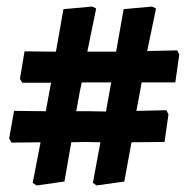

<svg xmlns="http://www.w3.org/2000/svg" viewBox="-20 -599 579 587"><path d="M80 -40 104 -164 15 -163 8 -176 23 -260 120 -259 129 -308 136 -346H48L41 -358L55 -442L151 -441L174 -571L262 -579L274 -573L247 -441H335L358 -571L445 -579L457 -573L430 -443L522 -445L528 -432L516 -347H413L409 -324L397 -260L489 -262L495 -249L483 -165L382 -164L360 -44L275 -32L264 -40L287 -164L238 -165L198 -164L177 -44L92 -32ZM313 -308 320 -347H230L225 -324L213 -259H254L304 -258Z"/></svg>

Font: Alegreya SC ExtraBold
Style: Regular
Weight: 800
Designer: Juan Pablo del Peral
Foundry: Huerta Tipografica
Version: Version 2.007; ttfautohint (v1.6)